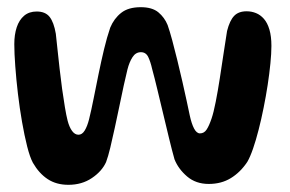

<svg xmlns="http://www.w3.org/2000/svg" viewBox="-20 -507 799 529"><path d="M168.4 2.2Q135.2 2.2 111.4 -13.5Q87.6 -29.1 70.6 -58.6Q62.4 -73.8 54.8 -103.7Q47.3 -133.5 40.7 -171.2Q34.1 -208.9 29.4 -248.7Q24.7 -288.4 22.1 -324.3Q19.4 -360.2 19.4 -385.4Q19.4 -411.6 26.1 -431.9Q32.8 -452.1 46.5 -463.7Q60.2 -475.3 81.1 -475.3Q104.9 -475.3 116.7 -460.5Q128.4 -445.6 133.8 -414Q135.9 -396.2 138.4 -371.1Q140.9 -346 144.2 -317.9Q147.4 -289.9 151.1 -262.3Q154.9 -234.7 158.8 -211.8Q162.6 -188.8 166.3 -174.5Q170.9 -156.8 178.6 -146.2Q186.2 -135.8 196.2 -135.8Q206.3 -135.8 213.4 -147.4Q220.5 -159.1 225.3 -178Q231.7 -203.6 238.1 -236.2Q244.5 -268.9 251.7 -303.6Q258.8 -338.4 266.7 -371.4Q274.6 -404.4 283.7 -430.9Q294.2 -456.1 313.9 -471.6Q333.5 -487.2 367.9 -487.2Q399.2 -487.2 416.3 -473.1Q433.3 -458.9 441.8 -438.1Q447.5 -421.9 454.4 -396.5Q461.2 -371.1 468.4 -341.8Q475.6 -312.4 482.3 -283.1Q489 -253.8 494.3 -229.1Q499.6 -204.3 502.8 -189.1Q507.8 -165.9 514.8 -152.7Q521.8 -139.5 530.9 -139.5Q542.3 -139.5 549.2 -149.9Q556.1 -160.3 562.9 -180.4Q568.5 -196.7 574.3 -226.2Q580.1 -255.6 585.6 -291.1Q591.1 -326.5 596.2 -361Q601.3 -395.5 605.6 -421.7Q612.9 -450.5 625.1 -463.2Q637.2 -475.9 659.5 -475.9Q673.1 -475.9 685.4 -470.9Q697.6 -466 707.2 -455Q716.9 -443.9 722.3 -425.5Q727.8 -407.1 727.8 -380.5Q727.8 -359.8 725 -332.1Q722.3 -304.4 717.5 -273Q712.7 -241.6 706.3 -210Q700 -178.3 692.5 -149.3Q685.1 -120.4 677.2 -97.5Q669.3 -74.6 661.4 -61Q642.4 -32.4 616.1 -16.3Q589.9 -0.2 555.2 -0.2Q519.6 -0.2 495.5 -20.8Q471.4 -41.4 460.8 -68Q453.6 -93.5 445.7 -126.4Q437.8 -159.4 429.4 -194.3Q421.1 -229.2 413.3 -261.4Q405.6 -293.6 399.2 -316.9Q394.8 -336.5 388.5 -349.8Q382.1 -363.2 368.2 -363.2Q353.8 -363.2 345 -349.4Q336.2 -335.6 331.2 -315.8Q326.8 -298.3 321 -271.7Q315.2 -245.1 309 -214.8Q302.8 -184.4 296.2 -154.6Q289.8 -124.7 283.8 -99.9Q277.8 -75.2 272.3 -60.5Q260.8 -35 233.1 -16.4Q205.5 2.2 168.4 2.2Z"/></svg>

Font: Gluten Thin
Style: Regular
Weight: 100
Designer: Tyler Finck
Foundry: Etcetera Type Company
Version: Version 1.300